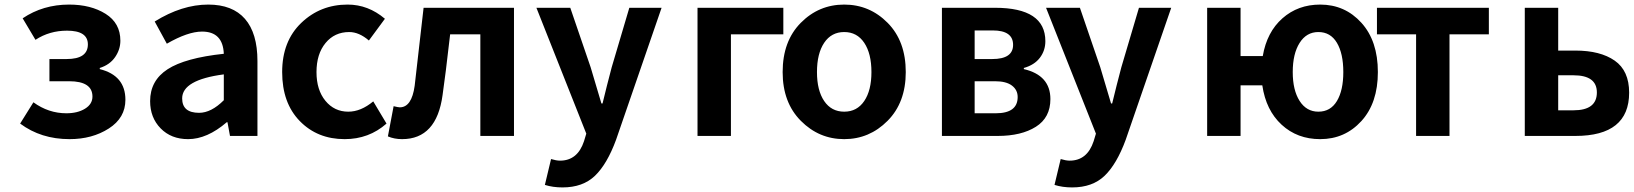

<svg xmlns="http://www.w3.org/2000/svg" viewBox="-20 -594 7139 839"><path d="M284 14Q159 14 68 -54L126 -147Q192 -99 270 -99Q319 -99 351.5 -119Q384 -139 384 -172Q384 -239 282 -239H196V-336H271Q364 -336 364 -400Q364 -460 273 -460Q196 -460 135 -420L79 -514Q168 -574 282 -574Q377 -574 441.5 -533.5Q506 -493 506 -416Q506 -378 483 -344.5Q460 -311 416 -297V-292Q528 -264 528 -158Q528 -79 455.5 -32.5Q383 14 284 14Z M802 14Q728 14 682 -33Q636 -80 636 -152Q636 -242 712.5 -291.5Q789 -341 958 -359Q954 -456 863 -456Q801 -456 709 -403L656 -500Q775 -574 890 -574Q996 -574 1050.5 -511.5Q1105 -449 1105 -327V0H985L974 -60H971Q885 14 802 14ZM850 -101Q903 -101 958 -156V-269Q776 -245 776 -164Q776 -101 850 -101Z M1486 14Q1367 14 1290 -65Q1213 -144 1213 -279Q1213 -414 1296.5 -494Q1380 -574 1499 -574Q1589 -574 1662 -512L1592 -417Q1549 -454 1506 -454Q1442 -454 1402.5 -406Q1363 -358 1363 -279Q1363 -201 1402 -153.5Q1441 -106 1502 -106Q1557 -106 1611 -151L1669 -54Q1592 14 1486 14Z M1737 14Q1703 14 1675 2L1700 -130Q1720 -125 1727 -125Q1779 -125 1792 -219Q1793 -231 1831 -560H2226V0H2079V-444H1947Q1926 -260 1914 -179Q1888 14 1737 14Z M2438 225Q2396 225 2361 214L2388 101Q2411 108 2427 108Q2504 108 2532 23L2542 -10L2324 -560H2472L2561 -300Q2562 -296 2608 -142H2613Q2619 -168 2632.5 -221Q2646 -274 2653 -300L2730 -560H2871L2672 17Q2633 123 2580 174Q2527 225 2438 225Z M3028 0V-560H3403V-444H3174V0Z M3400 -279Q3400 -414 3479 -494Q3558 -574 3669 -574Q3780 -574 3859 -494Q3938 -414 3938 -279Q3938 -146 3858.5 -66Q3779 14 3669 14Q3559 14 3479.5 -66Q3400 -146 3400 -279ZM3788 -279Q3788 -360 3756.5 -407Q3725 -454 3669 -454Q3613 -454 3581.5 -407Q3550 -360 3550 -279Q3550 -199 3581.5 -152.5Q3613 -106 3669 -106Q3725 -106 3756.5 -152.5Q3788 -199 3788 -279Z M4096 0V-560H4328Q4548 -560 4548 -414Q4548 -373 4524 -341.5Q4500 -310 4454 -297V-292Q4570 -265 4570 -161Q4570 -80 4506.5 -40Q4443 0 4340 0ZM4239 -336H4316Q4407 -336 4407 -398Q4407 -461 4318 -461H4239ZM4239 -99H4331Q4427 -99 4427 -170Q4427 -201 4402 -220Q4377 -239 4328 -239H4239Z M4665 225Q4623 225 4588 214L4615 101Q4638 108 4654 108Q4731 108 4759 23L4769 -10L4551 -560H4699L4788 -300Q4789 -296 4835 -142H4840Q4846 -168 4859.5 -221Q4873 -274 4880 -300L4957 -560H5098L4899 17Q4860 123 4807 174Q4754 225 4665 225Z M5741 -106Q5794 -106 5822 -152.5Q5850 -199 5850 -279Q5850 -360 5822 -407Q5794 -454 5741 -454Q5689 -454 5659 -406.5Q5629 -359 5629 -279Q5629 -200 5659 -153Q5689 -106 5741 -106ZM5401 -349H5498Q5516 -454 5584 -514Q5652 -574 5749 -574Q5857 -574 5929 -494.5Q6001 -415 6001 -279Q6001 -144 5929 -65Q5857 14 5749 14Q5649 14 5580.5 -49Q5512 -112 5496 -221H5401V0H5255V-560H5401Z M6168 0V-444H5997V-560H6486V-444H6314V0Z M6643 0V-560H6789V-373H6864Q6973 -373 7036 -329Q7099 -285 7099 -189Q7099 0 6864 0ZM6789 -112H6856Q6958 -112 6958 -190Q6958 -265 6856 -265H6789Z"/></svg>

Font: NotoSansHansBold
Style: Bold
Weight: 700
Designer: Ryoko NISHIZUKA  (kana & ideographs); Paul D. Hunt (Latin, Greek & Cyrillic); Wenlong ZHANG  (bopomofo); Sandoll Communi
Foundry: Adobe Systems Incorporated
Version: Version 1.00;December 8, 2021;FontCreator 13.0.0.2675 64-bit